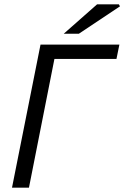

<svg xmlns="http://www.w3.org/2000/svg" viewBox="-20 -861 570 881"><path d="M35.1 0 165.9 -656.3H527.8L514.4 -590.5H229.7L112.9 0ZM272.6 -706.3 425.3 -841H525.5L530.5 -831.9L342 -706.3Z"/></svg>

Font: Source Sans 3 VF
Style: Italic
Weight: 200
Italic angle: -11°
Designer: Paul D. Hunt
Foundry: Adobe Systems Incorporated
Version: Version 3.042;hotconv 1.0.118;makeotfexe 2.5.65603